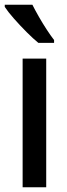

<svg xmlns="http://www.w3.org/2000/svg" viewBox="-27 -786 283 806"><path d="M167 0H68V-540H167ZM109 -766Q120 -744 136 -716Q152 -688 169 -662Q186 -636 200 -618V-606H134Q113 -623 85 -651Q57 -679 31.5 -708Q6 -737 -7 -757V-766Z"/></svg>

Font: Noto Sans Khmer Condensed Medium
Style: Regular
Weight: 500
Width: 3
Designer: Danh Hong and the Monotype Design Team
Foundry: Monotype Imaging Inc.
Version: Version 2.004; ttfautohint (v1.8.4.7-5d5b)